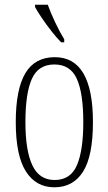

<svg xmlns="http://www.w3.org/2000/svg" viewBox="-20 -786 461 816"><path d="M211 10Q133 10 90 -57.5Q47 -125 47 -267Q47 -406 87.5 -474.5Q128 -543 213 -543Q375 -543 375 -267Q375 -123 333 -56.5Q291 10 211 10ZM212 -21Q280 -21 307 -84Q334 -147 334 -267Q334 -390 306.5 -451Q279 -512 211 -512Q143 -512 115.5 -451Q88 -390 88 -267Q88 -146 117.5 -83.5Q147 -21 212 -21ZM240 -606Q222 -624 199.5 -652.5Q177 -681 157.5 -710Q138 -739 129 -756V-766H183Q195 -732 215 -690Q235 -648 253 -619V-606Z"/></svg>

Font: Noto Serif Ethiopic ExtraCondensed ExtraLight
Style: Regular
Weight: 200
Width: 2
Designer: Monotype Design Team
Foundry: Monotype Imaging Inc.
Version: Version 2.102; ttfautohint (v1.8.4.7-5d5b)